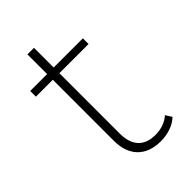

<svg xmlns="http://www.w3.org/2000/svg" viewBox="-196 -708 786 786"><g transform="rotate(-45 197.0 -315.0)"><path d="M326 -520H157V-634H119V-520H21V-487H119V-133C119 -49 166 4 254 4C292 4 333 -8 358 -33L341 -60C319 -40 289 -30 257 -30C191 -30 157 -68 157 -137V-487H326Z"/></g></svg>

Font: Montserrat-Alt1 ExtLt
Style: Regular
Weight: 200
Designer: Differentunic
Foundry: Differentunic
Version: Version 7.222